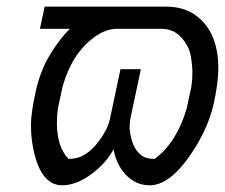

<svg xmlns="http://www.w3.org/2000/svg" viewBox="-20 -555 674 575"><path d="M320.3 -107.9Q302.2 -75.2 274.4 -50.3Q217.3 0 166.5 0Q97.7 0 77.1 -123.5Q72.8 -148.4 72.8 -182.4Q72.8 -216.3 86.7 -280Q100.6 -343.8 130.4 -392.3Q160.2 -440.9 189.5 -468.8H99.6L113.8 -535.2H476.6Q539.1 -535.2 578.6 -499Q633.8 -449.2 633.8 -350.6Q633.8 -307.6 620.4 -246.3Q606.9 -185.1 570.8 -123.5Q497.6 0 428.2 0Q401.4 0 380.4 -12.7Q344.2 -34.7 327.1 -80.6Q321.8 -95.2 320.3 -107.9ZM150.4 -186.5Q150.4 -115.7 185.1 -79.1Q212.9 -79.1 231.4 -90.8Q268.1 -111.3 298.3 -167.5Q306.6 -185.1 310.1 -203.1L340.8 -347.7H401.9L371.1 -203.1Q368.2 -190.9 368.2 -172.9V-167.5Q375 -111.3 402.3 -90.8Q416 -79.1 442.9 -79.1Q508.3 -126.5 539.1 -230L553.2 -295.9Q556.2 -316.9 556.2 -337.9Q556.2 -358.9 551.3 -387.7Q546.4 -416.5 523.2 -442.6Q500 -468.8 462.4 -468.8H331.5Q295.4 -468.8 260.7 -442.4Q195.3 -394 167.5 -295.9L153.3 -230Q150.4 -207.5 150.4 -186.5Z"/></svg>

Font: Tuffy
Style: Italic
Weight: 400
Italic angle: -12°
Designer: Thatcher Ulrich, Karoly Barta and Michael Everson
Version: Version 001.271